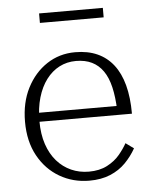

<svg xmlns="http://www.w3.org/2000/svg" viewBox="-51 -733 625 786"><g transform="rotate(-5 261.5 -340.0)"><path d="M102 -251Q102 -197 116 -155.5Q130 -114 155 -85.5Q180 -57 213.5 -42Q247 -27 286 -27Q330 -27 361.5 -43.5Q393 -60 413 -84Q433 -108 445 -130L478 -106Q460 -74 434 -47.5Q408 -21 371 -5.5Q334 10 285 10Q218 10 163 -22Q108 -54 75.5 -113Q43 -172 43 -253Q43 -332 73.5 -391.5Q104 -451 155.5 -485Q207 -519 272 -519Q324 -519 363 -501.5Q402 -484 428.5 -450Q455 -416 468.5 -365.5Q482 -315 482 -248H83V-285H443L423 -268Q421 -322 411.5 -362.5Q402 -403 383.5 -429.5Q365 -456 337.5 -469.5Q310 -483 272 -483Q235 -483 204 -467Q173 -451 150 -420.5Q127 -390 114.5 -347Q102 -304 102 -251ZM139 -690H401V-651H139Z"/></g></svg>

Font: Roboto Serif 36pt ExtraLight
Style: Regular
Weight: 250
Designer: Greg Gazdowicz
Foundry: Commercial Type
Version: Version 1.008